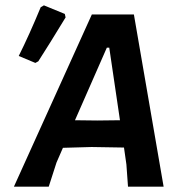

<svg xmlns="http://www.w3.org/2000/svg" viewBox="-20 -697 675 717"><path d="M132 -670 144 -677 222 -645 225 -632Q163 -530 123 -468L112 -462L50 -488Q89 -566 132 -670ZM480 -643 591 0H458L452 -83L443 -146L322 -148L215 -145L191 -90L162 0H32L323 -643ZM379 -519 260 -248 343 -247 428 -248 388 -519Z"/></svg>

Font: Alegreya Sans SC
Style: Bold Italic
Weight: 700
Italic angle: -7°
Designer: Juan Pablo del Peral
Foundry: Huerta Tipografica
Version: Version 2.007